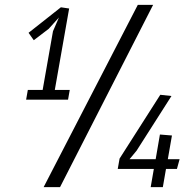

<svg xmlns="http://www.w3.org/2000/svg" viewBox="-20 -770 790 790"><path d="M227 0H159.5L547 -750H610ZM87.5 -360 94.5 -400H155.5L198 -641.5L222.5 -698L180.5 -651.5L119 -604.5L97.5 -635L230.5 -740L264.5 -735L205.5 -400H267L260 -360ZM708 -75H663L650 0H600L613 -75H464.5L472 -117.5L639.5 -380L685.5 -375L542 -150L513 -115H620.5L638 -216.5L687.5 -212.5L670.5 -115H719Z"/></svg>

Font: B612
Style: Italic
Weight: 400
Italic angle: -10°
Designer: Nicolas Chauveau, Thomas Paillot, Jonathan Favre-Lamarine, Jean-Luc Vinot
Foundry: AIRBUS
Version: Version 1.008